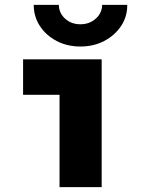

<svg xmlns="http://www.w3.org/2000/svg" viewBox="-20 -772 602 792"><path d="M225.6 0V-527.3H399.4V0ZM75.2 -380.9V-527.3H399.4V-380.9ZM311.5 -580.1Q257.3 -580.1 213.6 -603Q169.9 -626 144.5 -664.8Q119.1 -703.6 119.1 -752H222.7Q223.1 -718.3 248.5 -695.1Q273.9 -671.9 311.5 -671.9Q349.1 -671.9 375 -695.1Q400.9 -718.3 401.4 -752H504.9Q505.4 -703.6 479.5 -664.8Q453.6 -626 409.9 -603Q366.2 -580.1 311.5 -580.1Z"/></svg>

Font: Reddit Mono Black
Style: Regular
Weight: 900
Monospace: yes
Designer: Stephen Hutchings
Foundry: Reddit
Version: Version 1.014